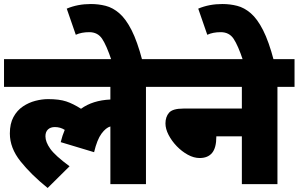

<svg xmlns="http://www.w3.org/2000/svg" viewBox="-20 -916 1485 955"><path d="M0 -484V-622H791V-484H706V0H529V-287Q507 -281 485 -251.5Q463 -222 448 -159L282 -209Q290 -242 302 -270Q280 -284 253 -284Q231 -284 218.5 -272Q206 -260 206 -238Q206 -210 230 -176Q254 -142 326 -89L217 19Q135 -47 82 -113.5Q29 -180 29 -252Q29 -301 47 -334Q65 -367 94 -386.5Q123 -406 156 -414.5Q189 -423 219 -423Q275 -423 309.5 -411.5Q344 -400 383 -375Q441 -417 529 -421V-484Z M535 -615Q510 -690 488 -723Q466 -756 424 -756Q385 -756 357 -743L312 -873Q366 -896 432 -896Q470 -896 505.5 -887Q541 -878 573.5 -850Q606 -822 634.5 -766Q663 -710 688 -615Z M776 -622H1445V-484H1360V0H1183V-238H1056V-236Q1056 -181 1035 -155.5Q1014 -130 973 -130Q944 -130 914 -146.5Q884 -163 859 -189Q834 -215 818.5 -245Q803 -275 803 -302Q803 -335 821 -355.5Q839 -376 892 -376H1183V-484H776Z M1189 -615Q1164 -690 1142 -723Q1120 -756 1078 -756Q1039 -756 1011 -743L966 -873Q1020 -896 1086 -896Q1124 -896 1159.5 -887Q1195 -878 1227.5 -850Q1260 -822 1288.5 -766Q1317 -710 1342 -615Z"/></svg>

Font: Noto Sans Devanagari UI Black
Style: Regular
Weight: 900
Designer: Jelle Bosma - Monotype Design Team
Foundry: Monotype Imaging Inc.
Version: Version 2.003; ttfautohint (v1.8.4.7-5d5b)